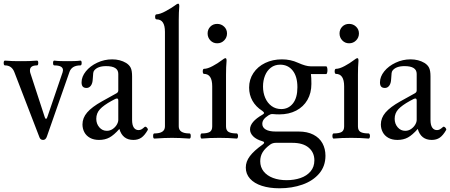

<svg xmlns="http://www.w3.org/2000/svg" viewBox="-21 -746 2435 1039"><path d="M192.9 -2 56.2 -356.9Q42 -392.1 5.9 -392.1Q-1 -392.1 -1 -405.3Q-1 -418 5.9 -418Q27.8 -416 48.1 -415.5Q68.4 -415 91.8 -415Q115.2 -415 135.7 -415.5Q156.2 -416 179.2 -418Q186 -418 186 -405.3Q186 -392.1 179.2 -392.1Q141.1 -392.1 141.1 -365.2Q141.1 -356.4 143.1 -351.1L221.2 -111.8Q224.1 -103 228 -103Q231.9 -103 234.9 -111.8L317.9 -355Q319.8 -361.8 319.8 -366.2Q319.8 -392.1 272.9 -392.1Q266.1 -392.1 266.1 -405.3Q266.1 -418 272.9 -418Q288.1 -416 305.7 -415.5Q323.2 -415 343.8 -415Q364.3 -415 381.8 -415.5Q399.4 -416 414.1 -418Q420.9 -418 420.9 -405.3Q420.9 -392.1 414.1 -392.1Q367.7 -392.1 355 -356.9L232.9 -7.8Q226.6 11.2 212.4 11.2Q198.2 11.2 192.9 -2Z M778.8 -43Q761.7 -13.2 743.9 -1Q726.1 11.2 700.7 11.2Q642.1 11.2 625 -48.3Q595.7 -15.1 571.5 -2Q547.4 11.2 514.6 11.2Q486.3 11.2 466.1 0Q445.8 -11.2 435.5 -30.5Q425.3 -49.8 425.3 -72.8Q425.3 -107.9 450.7 -137.5Q476.1 -167 530.3 -197.3L609.4 -241.2Q619.1 -246.6 619.1 -256.8V-346.2Q619.1 -388.2 553.2 -388.2Q506.8 -388.2 488.3 -363.8Q484.9 -359.9 483.4 -350.1Q481.9 -340.3 481 -318.4Q480 -294.9 470.7 -282.5Q461.4 -270 447.3 -270Q433.6 -270 427 -277.3Q420.4 -284.7 420.4 -300.3Q420.4 -331.1 443.6 -359.9Q466.8 -388.7 505.1 -406.7Q543.5 -424.8 585.9 -424.8Q628.9 -424.8 661.6 -405.3Q678.7 -394.5 686.3 -379.2Q693.8 -363.8 693.8 -332.5V-97.2Q693.8 -69.3 703.1 -55.7Q712.4 -42 729 -42Q737.3 -42 744.4 -45.9Q751.5 -49.8 761.7 -59.1Q764.6 -62 769.5 -59.1Q774.4 -56.2 777.3 -51Q780.3 -45.9 778.8 -43ZM619.1 -202.1Q619.1 -212.9 612.3 -212.9Q607.9 -212.9 602.1 -210.2Q596.2 -207.5 583 -200.2Q539.6 -176.3 519.8 -154.8Q500 -133.3 500 -103Q500 -76.2 516.4 -57.1Q532.7 -38.1 557.1 -38.1Q574.2 -38.1 588.4 -47.6Q602.5 -57.1 610.8 -71Q619.1 -85 619.1 -97.2Z M1011.2 -10.3Q1011.2 3.9 1004.4 3.9Q949.7 0 909.7 0Q869.6 0 814.5 3.9Q807.6 3.9 807.6 -10.3Q807.6 -23.9 814.5 -23.9Q871.6 -23.9 871.6 -62V-573.7Q871.6 -641.1 826.7 -641.1Q818.4 -641.1 818.4 -654.8Q818.4 -668.5 826.7 -668.5Q834.5 -668.5 847.9 -673.1Q861.3 -677.7 874.5 -685.1Q908.2 -703.6 921.9 -713.9Q937.5 -726.1 943.4 -726.1Q949.2 -726.1 949.2 -712.4Q946.3 -679.2 946.3 -637.2V-62Q946.3 -23.9 1004.4 -23.9Q1011.2 -23.9 1011.2 -10.3Z M1102.5 -564.9Q1102.5 -586.9 1117.2 -601.8Q1131.8 -616.7 1154.3 -616.7Q1176.3 -616.7 1191.9 -601.8Q1207.5 -586.9 1207.5 -564.9Q1207.5 -543 1192.1 -527.3Q1176.8 -511.7 1154.3 -511.7Q1132.3 -511.7 1117.4 -527.3Q1102.5 -543 1102.5 -564.9ZM1267.1 -10.3Q1267.1 -4.4 1265.1 -0.2Q1263.2 3.9 1260.3 3.9Q1217.8 0 1165.5 0Q1112.8 0 1070.3 3.9Q1067.4 3.9 1065.7 -0.2Q1064 -4.4 1064 -10.3Q1064 -16.1 1065.7 -20Q1067.4 -23.9 1070.3 -23.9Q1100.6 -23.9 1114 -32Q1127.4 -40 1127.4 -62V-278.8Q1127.4 -346.2 1082.5 -346.2Q1079.6 -346.2 1077.9 -350.1Q1076.2 -354 1076.2 -359.9Q1076.2 -365.7 1077.9 -369.6Q1079.6 -373.5 1082.5 -373.5Q1102.1 -373.5 1130.1 -388.7Q1158.2 -403.8 1177.7 -418.9Q1193.4 -431.2 1199.2 -431.2Q1205.1 -431.2 1205.1 -417.5Q1202.1 -384.3 1202.1 -342.3V-62Q1202.1 -40 1216.1 -32Q1230 -23.9 1260.3 -23.9Q1263.2 -23.9 1265.1 -19.8Q1267.1 -15.6 1267.1 -10.3Z M1744.1 -387.2Q1747.1 -387.2 1749 -381.1Q1751 -375 1751 -366.2Q1751 -357.9 1749 -351.6Q1747.1 -345.2 1744.1 -345.2H1661.6Q1664.1 -326.7 1664.1 -292Q1664.1 -242.7 1642.6 -205.3Q1621.1 -168 1581.8 -147.5Q1542.5 -127 1490.2 -127Q1472.2 -127 1453.1 -128.9Q1442.4 -128.9 1432.1 -122.1Q1414.6 -110.8 1406.5 -99.9Q1398.4 -88.9 1398.4 -75.7Q1398.4 -56.2 1417 -45.2Q1435.5 -34.2 1471.2 -34.2H1595.2Q1642.1 -34.2 1674.8 -17.3Q1707.5 -0.5 1723.9 29.3Q1740.2 59.1 1740.2 96.7Q1740.2 153.3 1706.3 193.1Q1672.4 232.9 1615.7 252.9Q1559.1 272.9 1491.2 272.9Q1437 272.9 1395.8 259.5Q1354.5 246.1 1331.8 220.7Q1309.1 195.3 1309.1 160.6Q1309.1 128.4 1331.1 99.1Q1353 69.8 1400.4 36.1Q1408.2 30.8 1408.2 25.4Q1408.2 20.5 1398.4 18.1Q1366.2 8.8 1349.1 -8.3Q1332 -25.4 1332 -45.9Q1332 -86.9 1399.4 -125.5Q1407.7 -129.9 1407.7 -134.8Q1407.7 -139.2 1398.4 -146Q1363.3 -168.5 1345.2 -200.7Q1327.1 -232.9 1327.1 -272Q1327.1 -315.9 1350.3 -350.8Q1373.5 -385.7 1414.1 -405.3Q1454.6 -424.8 1504.9 -424.8Q1551.3 -424.8 1591.8 -406.2Q1634.3 -387.2 1659.2 -387.2ZM1588.4 -273.9Q1588.4 -332 1563 -364Q1537.6 -396 1495.1 -396Q1465.8 -396 1444.8 -379.9Q1423.8 -363.8 1413.1 -336.9Q1402.3 -310.1 1402.3 -277.8Q1402.3 -244.1 1414.3 -216.3Q1426.3 -188.5 1448.7 -172.1Q1471.2 -155.8 1501 -155.8Q1540 -155.8 1564.2 -186.3Q1588.4 -216.8 1588.4 -273.9ZM1387.2 126.5Q1387.2 158.2 1405.5 181.4Q1423.8 204.6 1456.1 216.8Q1488.3 229 1529.8 229Q1571.3 229 1605.2 217.3Q1639.2 205.6 1659.7 181.4Q1680.2 157.2 1680.2 121.6Q1680.2 79.1 1649.4 53Q1618.7 26.9 1561 26.9H1471.2Q1454.6 26.9 1441.4 36.1Q1413.6 56.2 1400.4 77.6Q1387.2 99.1 1387.2 126.5Z M1816.4 -564.9Q1816.4 -586.9 1831.1 -601.8Q1845.7 -616.7 1868.2 -616.7Q1890.1 -616.7 1905.8 -601.8Q1921.4 -586.9 1921.4 -564.9Q1921.4 -543 1906 -527.3Q1890.6 -511.7 1868.2 -511.7Q1846.2 -511.7 1831.3 -527.3Q1816.4 -543 1816.4 -564.9ZM1981 -10.3Q1981 -4.4 1979 -0.2Q1977.1 3.9 1974.1 3.9Q1931.6 0 1879.4 0Q1826.7 0 1784.2 3.9Q1781.2 3.9 1779.5 -0.2Q1777.8 -4.4 1777.8 -10.3Q1777.8 -16.1 1779.5 -20Q1781.2 -23.9 1784.2 -23.9Q1814.5 -23.9 1827.9 -32Q1841.3 -40 1841.3 -62V-278.8Q1841.3 -346.2 1796.4 -346.2Q1793.5 -346.2 1791.7 -350.1Q1790 -354 1790 -359.9Q1790 -365.7 1791.7 -369.6Q1793.5 -373.5 1796.4 -373.5Q1815.9 -373.5 1844 -388.7Q1872.1 -403.8 1891.6 -418.9Q1907.2 -431.2 1913.1 -431.2Q1918.9 -431.2 1918.9 -417.5Q1916 -384.3 1916 -342.3V-62Q1916 -40 1929.9 -32Q1943.8 -23.9 1974.1 -23.9Q1977.1 -23.9 1979 -19.8Q1981 -15.6 1981 -10.3Z M2393.6 -43Q2376.5 -13.2 2358.6 -1Q2340.8 11.2 2315.4 11.2Q2256.8 11.2 2239.7 -48.3Q2210.4 -15.1 2186.3 -2Q2162.1 11.2 2129.4 11.2Q2101.1 11.2 2080.8 0Q2060.5 -11.2 2050.3 -30.5Q2040 -49.8 2040 -72.8Q2040 -107.9 2065.4 -137.5Q2090.8 -167 2145 -197.3L2224.1 -241.2Q2233.9 -246.6 2233.9 -256.8V-346.2Q2233.9 -388.2 2168 -388.2Q2121.6 -388.2 2103 -363.8Q2099.6 -359.9 2098.1 -350.1Q2096.7 -340.3 2095.7 -318.4Q2094.7 -294.9 2085.4 -282.5Q2076.2 -270 2062 -270Q2048.3 -270 2041.7 -277.3Q2035.2 -284.7 2035.2 -300.3Q2035.2 -331.1 2058.3 -359.9Q2081.5 -388.7 2119.9 -406.7Q2158.2 -424.8 2200.7 -424.8Q2243.7 -424.8 2276.4 -405.3Q2293.5 -394.5 2301 -379.2Q2308.6 -363.8 2308.6 -332.5V-97.2Q2308.6 -69.3 2317.9 -55.7Q2327.1 -42 2343.8 -42Q2352.1 -42 2359.1 -45.9Q2366.2 -49.8 2376.5 -59.1Q2379.4 -62 2384.3 -59.1Q2389.2 -56.2 2392.1 -51Q2395 -45.9 2393.6 -43ZM2233.9 -202.1Q2233.9 -212.9 2227.1 -212.9Q2222.7 -212.9 2216.8 -210.2Q2210.9 -207.5 2197.8 -200.2Q2154.3 -176.3 2134.5 -154.8Q2114.7 -133.3 2114.7 -103Q2114.7 -76.2 2131.1 -57.1Q2147.5 -38.1 2171.9 -38.1Q2189 -38.1 2203.1 -47.6Q2217.3 -57.1 2225.6 -71Q2233.9 -85 2233.9 -97.2Z"/></svg>

Font: JuniusX
Style: Regular
Weight: 400
Designer: Peter S. Baker
Foundry: Briery Creek Software
Version: Version 1.004